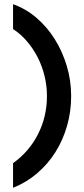

<svg xmlns="http://www.w3.org/2000/svg" viewBox="-20 -759 401 912"><path d="M42 16Q118 -38 160.5 -121.5Q203 -205 203 -303Q203 -351 191.5 -398.5Q180 -446 158.5 -487.5Q137 -529 107.5 -563.5Q78 -598 42 -621V-739Q102 -718 152.5 -675Q203 -632 239.5 -574Q276 -516 297 -446.5Q318 -377 318 -303Q318 -229 298.5 -161Q279 -93 243 -36Q207 21 156 64.5Q105 108 42 133Z"/></svg>

Font: Involve SemiBold
Style: Regular
Weight: 600
Designer: Stefan Peev
Foundry: Context Ltd.
Version: Version 1.001